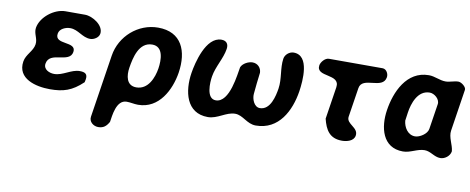

<svg xmlns="http://www.w3.org/2000/svg" viewBox="-63 -809 3157 1290"><g transform="rotate(10 1515.0 -163.5)"><path d="M75 -146C56 -25 187 7 282 7C374 7 432 -11 505 -80C506 -83 509 -97 509 -100C515 -137 496 -148 460 -148C402 -148 352 -99 293 -99C260 -99 218 -117 224 -157C238 -247 382 -185 395 -267C407 -344 257 -289 270 -370C275 -405 317 -421 347 -421C402 -421 436 -373 491 -373C516 -373 548 -392 552 -419C561 -477 480 -527 429 -527H295C220 -527 131 -459 119 -383C113 -342 142 -314 136 -273C129 -225 83 -196 75 -146Z M928 -527C793 -527 674 -424 653 -287L587 140C581 176 614 201 646 201C682 201 701 185 719 153C726 112 734 0 806 0C833 0 856 7 884 7C1027 7 1097 -133 1116 -253C1139 -403 1089 -527 928 -527ZM784 -229C795 -297 817 -408 909 -408C986 -408 986 -316 977 -257C967 -193 933 -106 852 -106C784 -106 775 -173 784 -229Z M1201 -266C1181 -139 1212 7 1360 7C1426 7 1477 -47 1538 -47C1592 -47 1626 7 1687 7C1845 7 1915 -136 1936 -270C1947 -344 1964 -520 1854 -520C1825 -520 1796 -496 1792 -467C1782 -400 1806 -333 1795 -263C1787 -213 1766 -113 1694 -113C1654 -113 1635 -166 1638 -200C1639 -222 1651 -325 1654 -347C1653 -381 1628 -407 1593 -407C1566 -407 1527 -388 1516 -360C1507 -316 1489 -113 1393 -113C1327 -113 1334 -225 1341 -267C1352 -336 1396 -399 1406 -466C1411 -499 1396 -521 1361 -521C1255 -521 1212 -336 1201 -266Z M2142 -120C2160 -47 2190 7 2275 7C2305 7 2355 -3 2361 -43C2370 -100 2284 -108 2292 -160L2323 -360C2336 -445 2485 -377 2499 -465C2503 -488 2487 -520 2460 -520H2094C2068 -520 2042 -489 2038 -466C2025 -380 2191 -437 2176 -340Z M2538 -249C2519 -129 2551 7 2691 7C2742 7 2785 -27 2834 -27C2876 -27 2904 7 2946 7C2977 7 3010 -18 3015 -50V-53C3011 -96 2979 -141 2986 -187L3030 -473C3033 -493 2998 -520 2978 -520C2949 -520 2920 -506 2892 -506C2850 -506 2817 -528 2775 -528C2623 -528 2557 -374 2538 -249ZM2671 -200C2672 -208 2678 -248 2679 -257C2688 -318 2718 -414 2801 -414C2832 -414 2872 -382 2867 -347L2840 -173C2835 -138 2785 -107 2754 -107C2703 -107 2675 -156 2671 -200Z"/></g></svg>

Font: Asimov Print
Style: Regular
Weight: 500
Designer: Google
Version: Version 2.000980: 2014